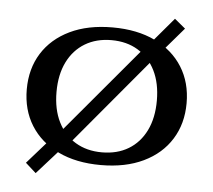

<svg xmlns="http://www.w3.org/2000/svg" viewBox="-51 -699 917 825"><g transform="rotate(5 407.5 -286.5)"><path d="M260.8 -63.7 212.3 -103.8 556.1 -512.5 601.3 -470.4ZM132.2 70.2 86.8 29.5 204.5 -104.2 252.6 -64.5ZM605.2 -473.3 562 -514.2 670.9 -642.7 717.5 -604.2ZM407.5 11.3Q301 11.3 223.8 -25.9Q146.5 -63 104.6 -130Q62.8 -196.9 62.8 -285.5Q62.8 -374.4 104.6 -441.2Q146.5 -507.9 223.8 -545.1Q301 -582.3 407.5 -582.3Q513.9 -582.3 591.2 -545.1Q668.5 -507.9 710.3 -441.2Q752.2 -374.4 752.2 -285.5Q752.2 -196.9 710.3 -130Q668.5 -63 591.2 -25.9Q513.9 11.3 407.5 11.3ZM407.5 -43.5Q473.4 -43.5 521.9 -72.6Q570.4 -101.7 597.2 -156.1Q623.9 -210.5 623.9 -285.5Q623.9 -360.4 597 -414.5Q570.1 -468.5 521.8 -498Q473.4 -527.4 407.5 -527.4Q342.3 -527.4 293.6 -498.2Q244.9 -468.9 218 -414.7Q191.1 -360.4 191.1 -285.5Q191.1 -210.5 218 -156.3Q244.9 -102 293.6 -72.8Q342.3 -43.5 407.5 -43.5Z"/></g></svg>

Font: Playfair 5pt SemiExpanded Light
Style: Regular
Weight: 300
Width: 6
Designer: Claus Eggers Sørensen
Foundry: Claus Eggers Sørensen
Version: Version 2.203